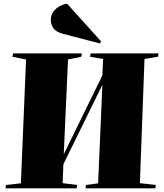

<svg xmlns="http://www.w3.org/2000/svg" viewBox="-20 -1019 888 1039"><path d="M534 -560 323 -130 319 -28 397 -18 395 0H10L12 -18L93 -27L121 -697L47 -712L51 -730H423L420 -712L348 -697L325 -184L534 -611L538 -700L467 -712L471 -730H838L835 -712L762 -700L737 -28L823 -18L821 0H443L445 -18L511 -27ZM527 -795 520 -784 321 -836Q281 -847 268 -868Q255 -889 255 -911Q255 -937 268.5 -955.5Q282 -974 302.5 -985Q323 -996 343 -999Z"/></svg>

Font: Literata 72pt Black
Style: Italic
Weight: 900
Italic angle: -2°
Designer: Latin by Veronika Burian and Jose Scaglione. Greek by Irene Vlachou. Cyrillic by Vera Evstafieva
Foundry: TypeTogether
Version: Version 3.002